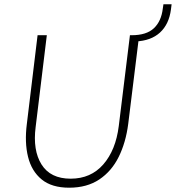

<svg xmlns="http://www.w3.org/2000/svg" viewBox="-20 -864 819 894"><path d="M105 -287 155 -700H198L146 -273Q132 -164 173.5 -98Q215 -32 309 -32Q403 -32 461 -98.5Q519 -165 533 -277L585 -700H628L577 -287Q566 -201 533 -134Q500 -67 442.5 -28.5Q385 10 302 10Q221 10 174 -28.5Q127 -67 110.5 -134Q94 -201 105 -287ZM611 -671 591 -689 593 -700Q662 -700 696.5 -732.5Q731 -765 738 -824L741 -844H779L776 -820Q767 -751 725 -712.5Q683 -674 611 -671Z"/></svg>

Font: Haskoy ExtraLight
Style: Italic
Weight: 200
Designer: Ertekin Erdin
Foundry: Ertekin Erdin
Version: Version 2.000; ttfautohint (v1.8.4.7-5d5b)